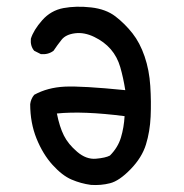

<svg xmlns="http://www.w3.org/2000/svg" viewBox="-20 -550 540 562"><path d="M246.1 -8.8Q216.8 -12.7 189.5 -24.4Q162.1 -36.1 133.8 -67.4Q105.5 -98.6 86.9 -144.5Q68.4 -190.4 68.4 -245.1Q70.3 -260.7 80.1 -272.5Q119.1 -293.9 169.4 -296.4Q219.7 -298.8 346.7 -286.1Q340.8 -323.2 332 -353.5Q323.2 -383.8 304.2 -405.8Q285.2 -427.7 255.9 -441.9Q226.6 -456.1 199.7 -452.6Q172.9 -449.2 160.6 -434.1Q148.4 -418.9 136.7 -401.4Q121.1 -389.6 99.6 -391.6L80.1 -401.4Q68.4 -415 70.3 -436.5Q78.1 -461.9 103.5 -490.7Q128.9 -519.5 166 -526.4Q203.1 -533.2 246.6 -528.3Q290 -523.4 317.9 -502Q345.7 -480.5 367.7 -452.6Q389.6 -424.8 403.3 -384.8Q417 -344.7 419.9 -298.3Q422.9 -252 420.9 -208.5Q418.9 -165 407.2 -127Q395.5 -88.9 362.3 -54.7Q329.1 -20.5 302.2 -13.7Q275.4 -6.8 246.1 -8.8ZM301.8 -94.7Q325.2 -118.2 334 -147.5Q342.8 -176.8 344.7 -210Q223.6 -225.6 146.5 -217.8Q154.3 -178.7 167 -153.3Q179.7 -127.9 206.1 -105.5Q232.4 -83 260.7 -85.4Q289.1 -87.9 301.8 -94.7Z"/></svg>

Font: JasonHandwriting4
Style: Regular
Weight: 400
Version: Version 1.01.21